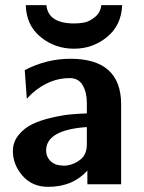

<svg xmlns="http://www.w3.org/2000/svg" viewBox="-20 -715 558 745"><path d="M80 -695H160Q167 -624 268 -624Q287 -624 306.5 -627.5Q326 -631 348 -648.5Q370 -666 373 -695H454Q451 -617 395.5 -571.5Q340 -526 267 -526Q193 -526 137.5 -571.5Q82 -617 80 -695ZM30 -129Q30 -164 52 -191Q74 -218 105 -233Q136 -248 178.5 -258Q221 -268 253 -271Q285 -274 317 -275V-315Q317 -356 301 -384Q285 -412 250 -412Q172 -412 105 -353L84 -332L76 -443Q161 -487 253 -487Q450 -487 450 -310V0H319V-53Q262 10 167 10Q105 10 67.5 -33Q30 -76 30 -129ZM159 -131Q159 -107 175.5 -90.5Q192 -74 218 -73Q229 -71 241 -73Q271 -78 294 -97.5Q317 -117 317 -155V-222Q159 -211 159 -131Z"/></svg>

Font: Coval
Style: ExtraBold
Weight: 800
Foundry: Context Ltd
Version: Version 001.000